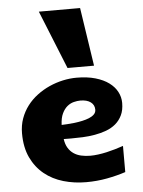

<svg xmlns="http://www.w3.org/2000/svg" viewBox="-61 -953 754 1014"><g transform="rotate(-5 316.5 -445.5)"><path d="M564.5 -21Q518.6 -5.9 465.3 4.2Q412.1 14.2 354.5 14.2Q291.5 14.2 234.4 -2.4Q177.2 -19 133.8 -54.2Q90.3 -89.4 64.7 -143.3Q39.1 -197.3 39.1 -272Q39.1 -314.5 52.2 -350.8Q65.4 -387.2 88.1 -417Q110.8 -446.8 141.4 -469.7Q171.9 -492.7 206.8 -508.3Q241.7 -523.9 278.8 -532Q315.9 -540 351.6 -540Q407.7 -540 450.7 -527.6Q493.7 -515.1 522.2 -494.1Q550.8 -473.1 565.4 -445.3Q580.1 -417.5 580.1 -386.2Q580.1 -348.1 567.1 -321.3Q554.2 -294.4 532.5 -276.1Q510.7 -257.8 482.2 -247.3Q453.6 -236.8 421.9 -231.2Q390.1 -225.6 357.2 -224.1Q324.2 -222.7 294.4 -222.7Q284.2 -222.7 274.7 -222.9Q265.1 -223.1 255.9 -223.1Q259.8 -195.3 271.2 -176.3Q282.7 -157.2 300 -145.3Q317.4 -133.3 340.1 -128.2Q362.8 -123 388.7 -123Q408.2 -123 430.4 -126Q452.6 -128.9 475.3 -134Q498 -139.2 520.8 -145.8Q543.5 -152.3 564.5 -159.7ZM251.5 -298.3Q263.2 -298.8 281.5 -299.8Q299.8 -300.8 320.3 -303.2Q340.8 -305.7 361.3 -310.1Q381.8 -314.5 398.4 -321.3Q415 -328.1 425.3 -338.4Q435.5 -348.6 435.5 -363.3Q435.5 -388.2 415.8 -403.1Q396 -418 360.8 -418Q344.7 -418 326.2 -413.3Q307.6 -408.7 291.5 -395.5Q275.4 -382.3 264.2 -358.9Q252.9 -335.4 251.5 -298.3ZM308.6 -595.2 183.6 -904.8H402.3L449.2 -595.2Z"/></g></svg>

Font: Candal
Style: Regular
Weight: 400
Designer: vernon adams
Foundry: vernon adams
Version: Version 1.000